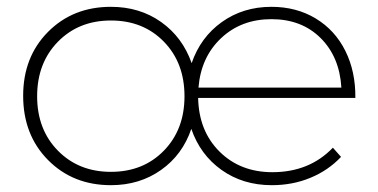

<svg xmlns="http://www.w3.org/2000/svg" viewBox="-20 -542 1107 563"><path d="M775.9 -522Q849.1 -522 905.8 -487.8Q962.4 -453.6 992.7 -392.8Q1022.9 -332 1022 -254.9H561Q563 -157.7 623.8 -97.4Q684.6 -37.1 778.8 -37.1Q887.2 -37.1 956.1 -108.9L980 -82Q942.9 -42.5 890.6 -20.8Q838.4 1 776.9 1Q692.4 1 629.6 -43.7Q566.9 -88.4 541 -164.1Q515.1 -87.9 452.1 -43.5Q389.2 1 305.2 1Q193.8 1 120.8 -72.8Q47.9 -146.5 47.9 -261.2Q47.9 -375 120.8 -448.5Q193.8 -522 305.2 -522Q389.6 -522 452.4 -477.5Q515.1 -433.1 542 -356.9Q567.9 -432.6 630.4 -477.3Q692.9 -522 775.9 -522ZM562 -285.2H981Q975.6 -375.5 919.9 -430.7Q864.3 -485.8 775.9 -485.8Q687.5 -485.8 628.4 -430.2Q569.3 -374.5 562 -285.2ZM305.2 -38.1Q399.9 -38.1 460.4 -100.1Q521 -162.1 521 -259.8Q521 -357.9 460.4 -419.9Q399.9 -481.9 305.2 -481.9Q210.9 -481.9 149.9 -419.7Q88.9 -357.4 88.9 -259.8Q88.9 -162.1 149.9 -100.1Q210.9 -38.1 305.2 -38.1Z"/></svg>

Font: Montserrat-Arabic ExtraLight
Style: Regular
Weight: 275
Designer: Mohamed Gaber
Foundry: Kief Type Foundry
Version: Version 5.008;PS 005.008;hotconv 1.0.88;makeotf.lib2.5.64775